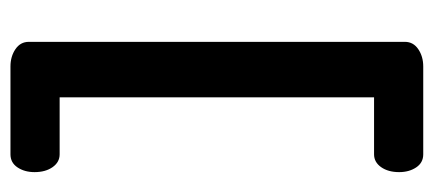

<svg xmlns="http://www.w3.org/2000/svg" viewBox="-251 -557 829 367"><g transform="rotate(-90 163.5 -373.5)"><path d="M161 -73V-674H52Q37 -674 27.5 -687.5Q18 -701 18 -722Q18 -741 27 -754.5Q36 -768 52 -768H220Q239 -768 253 -758.5Q267 -749 267 -733V-14Q267 2 253 11.5Q239 21 220 21H52Q36 21 27 7.5Q18 -6 18 -25Q18 -46 27.5 -59.5Q37 -73 52 -73Z"/></g></svg>

Font: AkaAcidDosis
Style: SemiBold
Weight: 600
Designer: Edgar Tolentino, Pablo Impallari, Igino Marini, Cyberella
Foundry: Edgar Tolentino, Pablo Impallari, Igino Marini, Cyberella
Version: Version 1.007